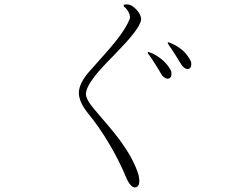

<svg xmlns="http://www.w3.org/2000/svg" viewBox="-20 -796 1040 852"><path d="M544.9 -776.4H540Q528.3 -776.4 528.3 -771.5Q528.3 -766.6 539.1 -758.8Q548.8 -748 552.7 -737.3Q558.6 -724.6 555.7 -711.9Q540 -671.9 496.1 -616.2Q470.7 -584 418 -525.4L377.9 -480.5Q332 -428.7 330.1 -387.7Q328.1 -348.6 366.2 -298.8Q419.9 -233.4 461.9 -162.1Q507.8 -86.9 543 -1Q565.4 43.9 585.9 34.2Q605.5 25.4 593.8 -23.4Q572.3 -88.9 522.5 -159.2Q494.1 -200.2 434.6 -268.6Q395.5 -313.5 381.8 -332Q361.3 -361.3 361.3 -377.9Q361.3 -408.2 401.4 -459Q424.8 -489.3 488.3 -553.7Q544.9 -612.3 566.4 -639.6Q602.5 -683.6 606.4 -709Q606.4 -731.4 584 -754.9Q563.5 -776.4 544.9 -776.4ZM747.1 -600.6 728.5 -608.4Q722.7 -608.4 724.6 -604.5Q725.6 -601.6 730.5 -593.8L732.4 -590.8Q740.2 -581.1 752 -561.5Q759.8 -550.8 773.4 -527.3L787.1 -505.9Q800.8 -487.3 816.4 -490.2Q832 -494.1 828.1 -521.5Q816.4 -546.9 795.9 -567.4Q775.4 -586.9 747.1 -600.6ZM659.2 -557.6 639.6 -565.4Q633.8 -565.4 636.7 -559.6Q637.7 -556.6 644.5 -547.9Q651.4 -539.1 663.1 -520.5Q668.9 -510.7 682.6 -489.3L698.2 -462.9Q712.9 -444.3 727.5 -447.3Q744.1 -451.2 740.2 -478.5Q728.5 -503.9 707 -524.4Q687.5 -543 659.2 -557.6Z"/></svg>

Font: BatangChe
Style: Regular
Weight: 400
Monospace: yes
Version: Version 2.21